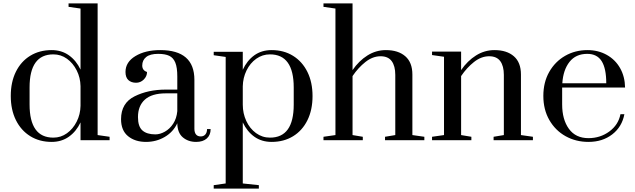

<svg xmlns="http://www.w3.org/2000/svg" viewBox="-20 -820 3716 1123"><path d="M43 -259Q43 -340 73 -400.5Q103 -461 157 -494Q211 -527 282 -527Q340 -527 383 -496.5Q426 -466 451 -413V-770L381 -780V-800H551V-30L621 -20V0H451V-104Q426 -51 383 -20.5Q340 10 282 10Q211 10 157 -23.5Q103 -57 73 -117.5Q43 -178 43 -259ZM451 -201V-316Q450 -366 428.5 -408.5Q407 -451 371.5 -476.5Q336 -502 292 -502Q153 -502 153 -309V-209Q153 -15 292 -15Q336 -15 371.5 -40.5Q407 -66 428.5 -108.5Q450 -151 451 -201Z M688 -123Q688 -217 767 -256.5Q846 -296 950 -296H1017V-373Q1017 -425 1005.5 -453.5Q994 -482 970 -493.5Q946 -505 905 -505Q858 -505 835 -486.5Q812 -468 812 -437Q812 -408 840 -399Q840 -374 821 -355Q802 -336 776 -336Q748 -336 731 -351.5Q714 -367 714 -399Q714 -457 772 -492Q830 -527 917 -527Q1117 -527 1117 -353V-67Q1117 -45 1126.5 -33.5Q1136 -22 1154 -22Q1171 -22 1181 -33.5Q1191 -45 1191 -65H1212Q1212 -30 1189.5 -10Q1167 10 1127 10Q1081 10 1049.5 -16.5Q1018 -43 1017 -99Q993 -48 943.5 -19Q894 10 834 10Q770 10 729 -23.5Q688 -57 688 -123ZM1017 -170V-274H950Q868 -274 827.5 -237.5Q787 -201 787 -135Q787 -80 813 -57Q839 -34 889 -34Q916 -34 944.5 -50Q973 -66 993 -96.5Q1013 -127 1017 -170Z M1230 263 1300 253V-487L1230 -497V-517H1400V-412Q1425 -466 1467.5 -496.5Q1510 -527 1569 -527Q1640 -527 1694 -493.5Q1748 -460 1778 -399.5Q1808 -339 1808 -258Q1808 -177 1778 -116.5Q1748 -56 1694 -23Q1640 10 1569 10Q1510 10 1467.5 -20.5Q1425 -51 1400 -104V253L1494 263V283H1230ZM1698 -208V-308Q1698 -502 1559 -502Q1515 -502 1479 -476.5Q1443 -451 1422 -408Q1401 -365 1400 -315V-208Q1400 -157 1420.5 -112.5Q1441 -68 1477.5 -41.5Q1514 -15 1559 -15Q1698 -15 1698 -208Z M1872 -20 1942 -30V-770L1872 -780V-800H2042V-410Q2079 -464 2129 -495.5Q2179 -527 2237 -527Q2309 -527 2350.5 -491Q2392 -455 2392 -384V-30L2462 -20V0H2232V-20L2292 -30V-382Q2292 -434 2271 -462.5Q2250 -491 2206 -491Q2160 -491 2117.5 -457.5Q2075 -424 2042 -375V-30L2102 -20V0H1872Z M2507 -20 2577 -30V-488L2507 -498V-518H2677V-410Q2714 -464 2764 -495.5Q2814 -527 2872 -527Q2944 -527 2985.5 -491Q3027 -455 3027 -384V-30L3097 -20V0H2867V-20L2927 -30V-382Q2927 -434 2906 -462.5Q2885 -491 2841 -491Q2795 -491 2752.5 -457.5Q2710 -424 2677 -375V-30L2737 -20V0H2507Z M3158 -259Q3158 -339 3192.5 -399.5Q3227 -460 3285.5 -493.5Q3344 -527 3416 -527Q3479 -527 3529 -499Q3579 -471 3607 -421.5Q3635 -372 3636 -308H3268V-209Q3268 -121 3307.5 -66.5Q3347 -12 3422 -12Q3491 -12 3544 -51Q3597 -90 3609 -152H3632Q3618 -78 3561 -34Q3504 10 3422 10Q3348 10 3288 -23.5Q3228 -57 3193 -118Q3158 -179 3158 -259ZM3526 -333Q3526 -420 3499 -462.5Q3472 -505 3415 -505Q3348 -505 3311 -458Q3274 -411 3269 -333Z"/></svg>

Font: Prata
Style: Regular
Weight: 400
Designer: Ivan Petrov
Foundry: Cyreal
Version: Version 2.000